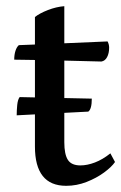

<svg xmlns="http://www.w3.org/2000/svg" viewBox="-20 -589 392 621"><path d="M194 12Q93 12 93 -115V-395L26 -396Q26 -412 30 -424.5Q34 -437 41 -443L93 -445V-534Q108 -546 135 -556.5Q162 -567 188 -569V-449L328 -455Q333 -445 333 -435Q333 -417 326.5 -404.5Q320 -392 308 -390L188 -393V-129Q188 -90 199.5 -72Q211 -54 240 -54Q262 -54 287 -63.5Q312 -73 337 -93L352 -65Q341 -49 316.5 -31Q292 -13 260 -0.5Q228 12 194 12ZM34 -216Q34 -232 35.7 -249.5Q37.5 -267 43.6 -275L276.9 -270Q276.9 -236 265.6 -228Z"/></svg>

Font: Petrona Medium
Style: Regular
Weight: 500
Designer: Ringo R. Seeber
Foundry: Ringo R. Seeber
Version: Version 2.001; ttfautohint (v1.8.3)